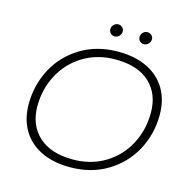

<svg xmlns="http://www.w3.org/2000/svg" viewBox="-122 -974 1081 1098"><g transform="rotate(15 419.0 -425.5)"><path d="M67 -283Q67 -397 118.5 -493.5Q170 -590 265.5 -647.5Q361 -705 486 -705Q587 -705 659.5 -669Q732 -633 769.5 -568Q807 -503 807 -417Q807 -303 755 -206.5Q703 -110 607.5 -52.5Q512 5 387 5Q286 5 214 -31Q142 -67 104.5 -132Q67 -197 67 -283ZM755 -415Q755 -527 684.5 -592.5Q614 -658 482 -658Q375 -658 292 -607.5Q209 -557 163.5 -471.5Q118 -386 118 -285Q118 -174 189 -108Q260 -42 392 -42Q499 -42 582 -92.5Q665 -143 710 -228.5Q755 -314 755 -415ZM407 -817Q407 -833 418 -844.5Q429 -856 445 -856Q459 -856 469 -846.5Q479 -837 479 -823Q479 -807 468 -795.5Q457 -784 441 -784Q427 -784 417 -793.5Q407 -803 407 -817ZM580 -817Q580 -833 591 -844.5Q602 -856 617 -856Q631 -856 641.5 -846.5Q652 -837 652 -823Q652 -807 640.5 -795.5Q629 -784 614 -784Q600 -784 590 -793.5Q580 -803 580 -817Z"/></g></svg>

Font: Montserrat Alternates Light
Style: Italic
Weight: 300
Italic angle: -11.3°
Designer: Julieta Ulanovsky
Foundry: Julieta Ulanovsky
Version: Version 7.200